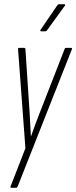

<svg xmlns="http://www.w3.org/2000/svg" viewBox="-20 -709 363 914"><path d="M34 185Q31 185 30 183.5Q29 182 30 179L101 -3L66 -474Q66 -479 67.5 -480Q69 -481 72 -481H95Q101 -481 101 -475L121 -172Q122 -144 124 -116Q126 -88 127 -61H128Q137 -88 147.5 -115.5Q158 -143 168 -169L287 -474Q289 -481 294 -481H318Q320 -481 322 -480Q324 -479 322 -474L64 179Q62 185 57 185ZM176 -560Q173 -560 172 -562.5Q171 -565 173 -567L253 -684Q256 -689 262 -689H285Q289 -689 290 -687Q291 -685 289 -682L204 -565Q201 -560 195 -560Z"/></svg>

Font: Sofia Sans Extra Condensed ExtraLight
Style: Italic
Weight: 250
Italic angle: -9°
Version: Version 4.100